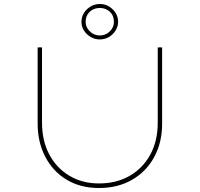

<svg xmlns="http://www.w3.org/2000/svg" viewBox="-20 -938 1003 964"><path d="M477 6Q384 6 315 -35.5Q246 -77 207.5 -150.5Q169 -224 169 -318V-700H191V-322Q191 -231 227.5 -162.5Q264 -94 328.5 -55.5Q393 -17 477 -17Q565 -17 631.5 -55.5Q698 -94 735 -162.5Q772 -231 772 -322V-700H794V-317Q794 -223 754.5 -150Q715 -77 643.5 -35.5Q572 6 477 6ZM481 -740Q457 -740 436 -752Q415 -764 402 -784Q389 -804 389 -828Q389 -853 401.5 -873Q414 -893 435 -905.5Q456 -918 481 -918Q507 -918 527.5 -905.5Q548 -893 560.5 -873Q573 -853 573 -828Q573 -805 560 -784.5Q547 -764 526.5 -752Q506 -740 481 -740ZM481 -760Q511 -760 531.5 -780.5Q552 -801 552 -828Q552 -860 531.5 -879Q511 -898 481 -898Q450 -898 430 -878.5Q410 -859 410 -828Q410 -801 431 -780.5Q452 -760 481 -760Z"/></svg>

Font: Lexend Peta Thin
Style: Regular
Weight: 250
Version: Version 1.007